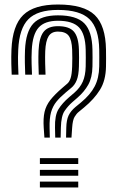

<svg xmlns="http://www.w3.org/2000/svg" viewBox="-20 -831 520 851"><path d="M272.8 -221 273.8 -265Q274.5 -299.2 284.1 -319.4Q293.8 -339.5 314.5 -356.8L338.5 -376.5Q380.5 -411.2 399.6 -448Q418.8 -484.8 419.8 -536Q420.2 -555 420.1 -577.8Q420 -600.5 419.8 -611Q418.2 -705.2 376.5 -746.1Q334.8 -787 236.8 -787Q146.5 -787 105.8 -745.9Q65 -704.8 60.8 -609.8Q59.2 -576.5 60.1 -548.2Q61 -520 61.8 -500H31.8Q31 -517 30.2 -547.9Q29.5 -578.8 30.8 -611Q35.2 -718 83 -764.5Q130.8 -811 236.8 -811Q351.2 -811 399.8 -764.5Q448.2 -718 449.8 -611Q450.5 -568 449.8 -536Q448.8 -474.5 423.2 -433.2Q397.8 -392 352.8 -354.8L328.8 -335Q319 -327.2 310.5 -313Q302 -298.8 299.8 -265L296.8 -221ZM224.8 -221 223.8 -265Q222.5 -319.8 239.2 -346.9Q256 -374 286 -399.8L309.8 -420.2Q335 -442.2 346.9 -469.1Q358.8 -496 359.8 -536Q360.2 -559.8 360.2 -576.1Q360.2 -592.5 359.8 -611Q358.2 -679.8 330.4 -709.4Q302.5 -739 236.8 -739Q178 -739 151 -708.6Q124 -678.2 120.8 -608.8Q119.2 -575.5 120.1 -548.8Q121 -522 121.8 -500H91.8Q90.8 -526 90.2 -553Q89.8 -580 90.8 -608.5Q94.2 -691.2 128.1 -727.1Q162 -763 236.8 -763Q318.8 -763 353.5 -727.8Q388.2 -692.5 389.8 -611Q390.2 -594 390.2 -575.6Q390.2 -557.2 389.8 -536Q388.8 -486.8 371.2 -455.6Q353.8 -424.5 324 -398.5L300.2 -377.8Q282 -362 266.5 -339.6Q251 -317.2 249.8 -265L248.8 -221ZM176.8 -221 173.8 -265Q171 -306.8 177.5 -335Q184 -363.2 203.2 -387.9Q222.5 -412.5 257.5 -442.5L279 -461Q287.8 -468.8 293.1 -485Q298.5 -501.2 299.8 -536Q301.2 -572 299.8 -611Q298.2 -654 284.4 -672.5Q270.5 -691 236.8 -691Q208.2 -691 195.4 -670.4Q182.5 -649.8 180.5 -604.5Q179.5 -579.2 180.2 -550Q181 -520.8 181.8 -500H151.8Q150.8 -528.5 150.2 -553.9Q149.8 -579.2 150.8 -605.8Q153.2 -664.2 173 -689.6Q192.8 -715 236.8 -715Q286.8 -715 307.5 -690.9Q328.2 -666.8 329.8 -611Q330.2 -593.5 330.4 -575.4Q330.5 -557.2 329.8 -536Q328.8 -497.5 320.2 -476Q311.8 -454.5 295.5 -441.2L271.8 -421.5Q246.5 -400.5 230.1 -380.4Q213.8 -360.2 206.2 -333.4Q198.8 -306.5 199.8 -265L200.8 -221ZM156.8 -104V-130H326.8V-104ZM156.8 -52V-78H326.8V-52ZM156.8 0V-26H326.8V0Z"/></svg>

Font: Big Shoulders Inline Display Black
Style: Regular
Weight: 900
Designer: Patric King
Foundry: XO Type Co
Version: Version 1.000